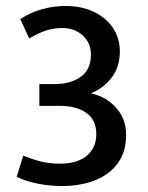

<svg xmlns="http://www.w3.org/2000/svg" viewBox="-20 -615 498 644"><path d="M48 -551Q83 -574 122 -584.5Q161 -595 201 -595Q241 -595 274.5 -583.5Q308 -572 332 -551.5Q356 -531 369 -503.5Q382 -476 382 -444Q382 -389 353.5 -353.5Q325 -318 285 -302Q336 -291 369.5 -253.5Q403 -216 403 -163Q403 -116 385 -83.5Q367 -51 337 -30.5Q307 -10 268.5 -0.5Q230 9 189 9Q147 9 106.5 1Q66 -7 36 -22L58 -93Q74 -87 88 -82Q102 -77 116 -73.5Q130 -70 146 -68Q162 -66 182 -66Q206 -66 228 -71.5Q250 -77 266.5 -89Q283 -101 293 -120Q303 -139 303 -165Q303 -213 269.5 -236.5Q236 -260 180 -260H112V-333H164Q217 -333 251 -357.5Q285 -382 285 -432Q285 -471 257.5 -496Q230 -521 189 -521Q161 -521 135.5 -513Q110 -505 78 -486Z"/></svg>

Font: Mukta Mahee Medium
Style: Regular
Weight: 500
Designer: Shuchita Grover, Noopur Datye, Girish Dalvi, Yashodeep Gholap
Foundry: Ek Type
Version: Version 2.538;PS 1.000;hotconv 16.6.51;makeotf.lib2.5.65220;